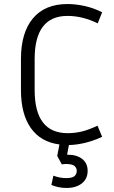

<svg xmlns="http://www.w3.org/2000/svg" viewBox="-20 -710 566 953"><path d="M415 138Q415 178 386 200.5Q357 223 310 223Q271 223 235 208L245 162Q277 174 308 174Q340 174 350.5 163.5Q361 153 361 138Q361 124 350 114Q339 104 307 104Q303 104 297.5 104.5Q292 105 287 106L264 64L275 7Q182 -5 133 -74.5Q84 -144 84 -263V-417Q84 -548 143.5 -619Q203 -690 315 -690Q356 -690 401 -680Q446 -670 487 -649L465 -594Q390 -631 315 -631Q152 -631 152 -417V-263Q152 -49 316 -49Q351 -49 385 -57Q419 -65 464 -86L487 -31Q444 -11 402.5 -1Q361 9 322 10L313 58H317Q361 58 388 79Q415 100 415 138Z"/></svg>

Font: Inria Sans Light
Style: Regular
Weight: 300
Designer: Black Foundry Team
Foundry: Black Foundry
Version: Version 1.2; ttfautohint (v1.8.3)